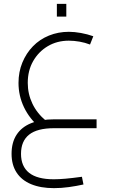

<svg xmlns="http://www.w3.org/2000/svg" viewBox="-20 -665 584 996"><path d="M260 311Q191 311 141.5 290.5Q92 270 66 230Q40 190 40 133Q40 74 66 34Q92 -6 141.5 -26Q191 -46 261 -46H481V0H261Q173 0 131 33.5Q89 67 89 133Q89 198 131 231.5Q173 265 259 265Q285 265 319.5 262Q354 259 405 252L413 292Q377 300 337.5 305.5Q298 311 260 311ZM187 -3Q133 -49 104.5 -108.5Q76 -168 76 -235Q76 -292 96 -340.5Q116 -389 151 -425Q186 -461 234 -480.5Q282 -500 337 -500Q366 -500 399.5 -494Q433 -488 464 -477L447 -434Q421 -444 392.5 -449Q364 -454 337 -454Q276 -454 228 -425.5Q180 -397 152 -348Q124 -299 124 -235Q124 -178 148 -127.5Q172 -77 219 -38ZM275 -579V-645H324V-579Z"/></svg>

Font: Cairo Play Light
Style: Regular
Weight: 300
Version: Version 3.119